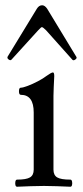

<svg xmlns="http://www.w3.org/2000/svg" viewBox="-20 -706 314 729"><path d="M45 3Q40 3 38.5 -3.5Q37 -10 38.5 -17Q40 -24 45 -24Q80 -24 94 -32.5Q108 -41 108 -62V-279Q108 -346 59 -346Q52 -346 52 -359.5Q52 -373 59 -373Q67 -373 85.5 -380Q104 -387 124 -397.5Q144 -408 157 -418Q175 -431 181 -431Q186 -431 186 -417Q185 -391 184 -375Q183 -359 183 -342V-62Q183 -41 197 -32.5Q211 -24 247 -24Q252 -24 253.5 -17Q255 -10 253.5 -3.5Q252 3 247 3Q222 2 196.5 1Q171 0 147 0Q121 0 95.5 1Q70 2 45 3ZM24 -480Q20 -475 13 -480Q6 -485 9 -491L120 -673Q128 -686 140 -686Q150 -686 159 -673L270 -490Q273 -485 266 -480Q259 -475 255 -479L155 -591Q143 -603 139 -603Q136 -603 125 -591Z"/></svg>

Font: Junicode SmExp
Style: Regular
Weight: 400
Width: 6
Designer: Peter S. Baker
Version: Version 2.205; ttfautohint (v1.8.4)